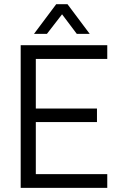

<svg xmlns="http://www.w3.org/2000/svg" viewBox="-20 -909 587 929"><path d="M153.3 -624V-383.8H449.2V-318.4H153.3V-66.4H499V0H80.1V-690.4H499V-624ZM252 -888.7H306.6L414.1 -745.1H351.6L280.3 -839.8L207 -745.1H144.5Z"/></svg>

Font: Altinn-DIN
Style: Regular
Weight: 400
Designer: Charles Nix
Foundry: Altinn
Version: Version 2.00